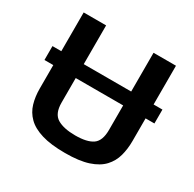

<svg xmlns="http://www.w3.org/2000/svg" viewBox="-159 -891 1088 1075"><g transform="rotate(30 384.5 -354.0)"><path d="M388.7 12.7Q296.4 12.7 237.1 -5.4Q177.7 -23.4 144.8 -56.2Q111.8 -88.9 98.9 -132.8Q85.9 -176.8 85.9 -228.5V-380.9H28.8V-470.7H85.9V-721.2H231V-470.7H537.6V-721.2H682.6V-470.7H739.7V-380.9H682.6V-234.4Q682.6 -183.1 670.4 -138.2Q658.2 -93.3 626.7 -59.3Q595.2 -25.4 537.6 -6.3Q480 12.7 388.7 12.7ZM231 -222.2Q231 -150.9 272.2 -126Q313.5 -101.1 388.7 -101.1Q464.8 -101.1 501.2 -126.5Q537.6 -151.9 537.6 -222.2V-380.9H231Z"/></g></svg>

Font: Monda
Style: Bold
Weight: 700
Designer: Vernon Adams
Foundry: Vernon Adams
Version: Version 2.100; ttfautohint (v1.8.3)